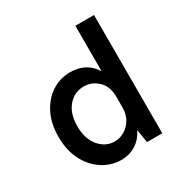

<svg xmlns="http://www.w3.org/2000/svg" viewBox="-161 -818 930 963"><g transform="rotate(-30 304.0 -336.0)"><path d="M272 13.5Q212 13.5 162.2 -18.5Q112.5 -50.5 82.8 -108.2Q53 -166 53 -244Q53 -321 81.8 -377.8Q110.5 -434.5 158.5 -465.5Q206.5 -496.5 265 -496.5Q359 -496.5 405 -421.5V-685H513V0H424.5L412 -76.5Q389.5 -31.5 352.5 -9Q315.5 13.5 272 13.5ZM161.5 -244Q161.5 -170.5 197.8 -127Q234 -83.5 287.5 -83.5Q317 -83.5 343.8 -99.2Q370.5 -115 387.8 -143.8Q405 -172.5 405 -212V-273.5Q405 -334.5 369.8 -367.5Q334.5 -400.5 288.5 -400.5Q233.5 -400.5 197.5 -358Q161.5 -315.5 161.5 -244Z"/></g></svg>

Font: Karla SemiBold
Style: Regular
Weight: 600
Designer: Jonathan Pinhorn
Version: Version 2.004; ttfautohint (v1.8.4.7-5d5b);gftools[0.9.33]